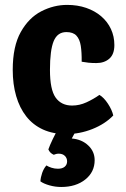

<svg xmlns="http://www.w3.org/2000/svg" viewBox="-20 -533 514 784"><path d="M313.5 -281Q314 -319 309.8 -346Q305.5 -373 292 -387.5Q278.5 -402 251 -402Q214.5 -402 199.2 -365Q184 -328 184 -247.5Q184 -167 207.2 -134.5Q230.5 -102 274.5 -102Q304.5 -102 333.2 -115.2Q362 -128.5 386 -145.5Q404 -135 420.8 -109.5Q437.5 -84 442.5 -61.5Q409.5 -27 357.5 -6.2Q305.5 14.5 250.5 14.5Q196.5 14.5 155.5 -4.2Q114.5 -23 87.2 -57.8Q60 -92.5 46 -140.8Q32 -189 32 -247.5Q32 -344 64.8 -402.2Q97.5 -460.5 148.5 -486.8Q199.5 -513 254 -513Q296.5 -513 332 -500.8Q367.5 -488.5 393.2 -466.5Q419 -444.5 433 -414.5Q447 -384.5 447 -349Q447 -311.5 426.5 -293.5Q406 -275.5 373.5 -275.5Q355 -275.5 341.2 -277Q327.5 -278.5 313.5 -281ZM177.5 77Q183 61 195.2 35.5Q207.5 10 217 -5.5H296Q290.5 1 283.8 12.8Q277 24.5 273 32.5Q314 36 340.2 60.8Q366.5 85.5 366.5 121Q366.5 169.5 328.2 200Q290 230.5 230 230.5Q205.5 230.5 181.8 223.8Q158 217 145 207.5Q146 191 152.2 173Q158.5 155 169.5 142.5Q178 148 190.5 152Q203 156 216.5 156Q234.5 156 244.2 147.8Q254 139.5 254 126Q254 112.5 244.8 103.5Q235.5 94.5 220 94.5Q214 94.5 209 95.8Q204 97 199.5 99Q183.5 92 177.5 77Z"/></svg>

Font: Signika Negative
Style: Bold
Weight: 700
Designer: Anna Giedry
Foundry: Anna Giedry
Version: Version 2.001